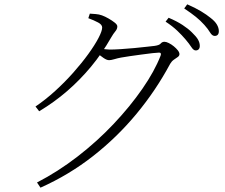

<svg xmlns="http://www.w3.org/2000/svg" viewBox="-20 -812 1040 887"><path d="M884 -579Q874 -579 864 -594.5Q854 -610 837 -630Q821 -649 799 -670Q777 -691 745 -712L759 -730Q797 -714 823.5 -696.5Q850 -679 866 -663Q886 -644 894.5 -629.5Q903 -615 903 -600Q903 -590 898 -584.5Q893 -579 884 -579ZM151 31Q248 -19 338.5 -89Q429 -159 505 -239.5Q581 -320 637.5 -401.5Q694 -483 722 -555Q727 -569 715 -569Q707 -569 684.5 -566.5Q662 -564 633.5 -560Q605 -556 579.5 -552.5Q554 -549 539 -546Q523 -543 508 -538.5Q493 -534 484 -534Q473 -534 458 -544.5Q443 -555 426 -568L440 -588Q455 -586 466.5 -584.5Q478 -583 487 -583Q507 -583 538 -585Q569 -587 601 -590Q633 -593 658.5 -596Q684 -599 694 -600Q716 -603 722.5 -611Q729 -619 740 -619Q748 -619 760 -613Q772 -607 783 -598Q794 -589 801.5 -579.5Q809 -570 809 -562Q809 -554 801 -548.5Q793 -543 783 -536Q773 -529 766 -517Q700 -394 610.5 -286Q521 -178 410 -91Q299 -4 167 55ZM144 -320Q190 -351 235 -392Q280 -433 319 -477Q358 -521 388 -562.5Q418 -604 435 -636.5Q452 -669 452 -685Q452 -698 433.5 -708Q415 -718 388 -728L395 -749Q408 -748 422.5 -747Q437 -746 451 -741Q465 -736 481.5 -726.5Q498 -717 510 -707.5Q522 -698 522 -690Q522 -678 513 -667.5Q504 -657 493 -638Q452 -566 401 -504.5Q350 -443 290.5 -391.5Q231 -340 161 -298ZM972 -646Q960 -646 950.5 -662Q941 -678 924 -697Q906 -717 885 -734Q864 -751 831 -773L845 -792Q882 -776 908.5 -760Q935 -744 952 -730Q973 -714 982 -698.5Q991 -683 991 -668Q991 -657 986 -651.5Q981 -646 972 -646Z"/></svg>

Font: Noto Serif JP ExtraLight
Style: Regular
Weight: 200
Designer: Ryoko NISHIZUKA  (kana & ideographs); Frank Grießhammer (Latin, Greek & Cyrillic); Wenlong ZHANG  (bopomofo); Sandoll Co
Foundry: Adobe
Version: Version 2.002-H1;hotconv 1.1.0;makeotfexe 2.6.0